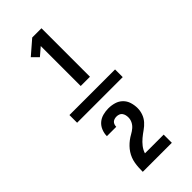

<svg xmlns="http://www.w3.org/2000/svg" viewBox="-316 -906 1131 1131"><g transform="rotate(-45 250.0 -340.0)"><path d="M228 -446V-779L178 -736L140 -774L228 -850H305V-446ZM60 -308V-372H440V-308ZM129 170Q129 152 130 134.5Q131 117 134 99.5Q137 82 143.5 65.5Q150 49 159.5 34.5Q169 20 181.5 7Q194 -6 208 -16.5Q222 -27 237.5 -35.5Q253 -44 266.5 -55.5Q280 -67 288 -83Q296 -99 296 -117Q296 -127 293.5 -137Q291 -147 285 -155Q279 -163 269.5 -166.5Q260 -170 250 -170Q241 -170 232.5 -167.5Q224 -165 218 -159.5Q212 -154 209 -145.5Q206 -137 206 -128H128Q128 -151 137 -173.5Q146 -196 163.5 -211Q181 -226 204 -232Q227 -238 250 -238Q275 -238 299 -231Q323 -224 340.5 -207Q358 -190 365.5 -166Q373 -142 373 -117Q373 -94 365 -71.5Q357 -49 341.5 -31.5Q326 -14 306.5 -0.5Q287 13 269 28Q251 43 236.5 61.5Q222 80 215 102H371V170Z"/></g></svg>

Font: iosevka_custom_sans_ss08 SmBd
Style: Regular
Weight: 600
Designer: Belleve Invis
Foundry: Belleve Invis
Version: Version 10.3.0; ttfautohint (v1.8.3)